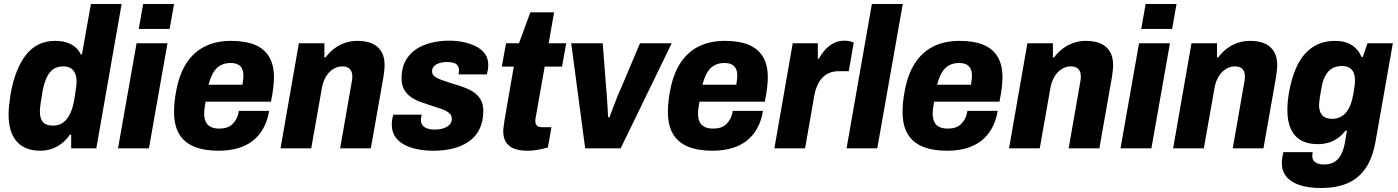

<svg xmlns="http://www.w3.org/2000/svg" viewBox="-20 -744 7010 963"><path d="M182 12Q131 12 95.5 -8.5Q60 -29 41.5 -69.5Q23 -110 23 -169Q23 -190 25.5 -214Q28 -238 32 -265Q43 -332 63 -383Q83 -434 110.5 -469Q138 -504 174.5 -521.5Q211 -539 256 -539Q289 -539 314 -531Q339 -523 357 -508Q375 -493 385 -471H391L436 -724H590L463 0H337V-69H331Q304 -30 266 -9Q228 12 182 12ZM246 -114Q276 -114 296.5 -129Q317 -144 331 -172.5Q345 -201 352 -241Q357 -272 359.5 -289.5Q362 -307 363 -316.5Q364 -326 364 -334Q364 -358 357 -375Q350 -392 335.5 -401.5Q321 -411 298 -411Q268 -411 248 -397.5Q228 -384 215 -357Q202 -330 194 -289Q188 -253 185 -233.5Q182 -214 181 -203Q180 -192 180 -185Q180 -149 195.5 -131.5Q211 -114 246 -114Z M676 -599 698 -724H853L831 -599ZM572 0 665 -527H820L727 0Z M1076 12Q1004 12 954 -8.5Q904 -29 878.5 -72Q853 -115 853 -182Q853 -207 855.5 -232.5Q858 -258 863 -284Q878 -369 914 -425.5Q950 -482 1006.5 -510.5Q1063 -539 1139 -539Q1209 -539 1256.5 -520Q1304 -501 1329 -460.5Q1354 -420 1354 -357Q1354 -336 1351 -307.5Q1348 -279 1339 -234H1011Q1008 -217 1006 -202Q1004 -187 1004 -175Q1004 -150 1012 -133Q1020 -116 1037 -107.5Q1054 -99 1080 -99Q1101 -99 1117.5 -104.5Q1134 -110 1146 -121.5Q1158 -133 1166.5 -149.5Q1175 -166 1178 -188H1330Q1322 -139 1301 -101Q1280 -63 1248 -38Q1216 -13 1173 -0.5Q1130 12 1076 12ZM1026 -319H1196Q1198 -333 1199.5 -344.5Q1201 -356 1201 -364Q1201 -386 1193.5 -400.5Q1186 -415 1171.5 -421.5Q1157 -428 1136 -428Q1107 -428 1085.5 -416Q1064 -404 1050 -380Q1036 -356 1026 -319Z M1387 0 1479 -527H1607V-456H1613Q1632 -482 1657.5 -501Q1683 -520 1712 -529.5Q1741 -539 1772 -539Q1817 -539 1847 -525.5Q1877 -512 1893 -485Q1909 -458 1909 -418Q1909 -404 1907 -388.5Q1905 -373 1903 -357L1840 0H1686L1744 -332Q1746 -340 1746.5 -347Q1747 -354 1747 -360Q1747 -377 1741.5 -388Q1736 -399 1725 -405Q1714 -411 1697 -411Q1678 -411 1661 -403Q1644 -395 1630.5 -380.5Q1617 -366 1607.5 -345.5Q1598 -325 1594 -300L1541 0Z M2155 12Q2108 12 2069 3.5Q2030 -5 2002 -21.5Q1974 -38 1959.5 -62.5Q1945 -87 1945 -119Q1945 -131 1947 -144Q1949 -157 1953 -169H2096Q2093 -161 2092 -154Q2091 -147 2091 -142Q2091 -126 2100 -115Q2109 -104 2125 -99Q2141 -94 2161 -94Q2176 -94 2191 -97Q2206 -100 2218.5 -106.5Q2231 -113 2238.5 -123Q2246 -133 2246 -148Q2246 -163 2237.5 -172.5Q2229 -182 2214.5 -189Q2200 -196 2181 -202Q2162 -208 2141 -215Q2115 -223 2089 -232.5Q2063 -242 2041.5 -257Q2020 -272 2007 -295Q1994 -318 1994 -351Q1994 -401 2012.5 -436.5Q2031 -472 2064 -495Q2097 -518 2140.5 -529Q2184 -540 2233 -540Q2273 -540 2308.5 -532Q2344 -524 2371.5 -509Q2399 -494 2414 -471.5Q2429 -449 2429 -418Q2429 -406 2426.5 -392.5Q2424 -379 2422 -371H2280Q2282 -381 2282 -385.5Q2282 -390 2282 -393Q2282 -407 2275 -416Q2268 -425 2254.5 -429Q2241 -433 2221 -433Q2206 -433 2193 -430Q2180 -427 2169.5 -421.5Q2159 -416 2153 -407Q2147 -398 2147 -386Q2147 -371 2159.5 -361Q2172 -351 2192 -344Q2212 -337 2236 -329Q2263 -321 2292 -311.5Q2321 -302 2346.5 -287.5Q2372 -273 2388 -249Q2404 -225 2404 -188Q2404 -134 2384.5 -95.5Q2365 -57 2330.5 -33.5Q2296 -10 2251.5 1Q2207 12 2155 12Z M2625 12Q2584 12 2557.5 1Q2531 -10 2517.5 -31.5Q2504 -53 2504 -86Q2504 -95 2506 -109Q2508 -123 2511 -144L2557 -410H2497L2518 -527H2583L2640 -682H2759L2732 -527H2820L2799 -410H2712L2669 -167Q2667 -160 2666 -151Q2665 -142 2665 -138Q2665 -122 2673 -114Q2681 -106 2700 -106H2746L2728 -4Q2713 0 2694.5 4Q2676 8 2658 10Q2640 12 2625 12Z M2915 0 2845 -527H3003L3020 -307Q3022 -290 3023.5 -264.5Q3025 -239 3027 -211.5Q3029 -184 3030 -156H3037Q3046 -180 3056 -207Q3066 -234 3076.5 -260Q3087 -286 3097 -307L3190 -527H3349L3093 0Z M3553 12Q3481 12 3431 -8.5Q3381 -29 3355.5 -72Q3330 -115 3330 -182Q3330 -207 3332.5 -232.5Q3335 -258 3340 -284Q3355 -369 3391 -425.5Q3427 -482 3483.5 -510.5Q3540 -539 3616 -539Q3686 -539 3733.5 -520Q3781 -501 3806 -460.5Q3831 -420 3831 -357Q3831 -336 3828 -307.5Q3825 -279 3816 -234H3488Q3485 -217 3483 -202Q3481 -187 3481 -175Q3481 -150 3489 -133Q3497 -116 3514 -107.5Q3531 -99 3557 -99Q3578 -99 3594.5 -104.5Q3611 -110 3623 -121.5Q3635 -133 3643.5 -149.5Q3652 -166 3655 -188H3807Q3799 -139 3778 -101Q3757 -63 3725 -38Q3693 -13 3650 -0.5Q3607 12 3553 12ZM3503 -319H3673Q3675 -333 3676.5 -344.5Q3678 -356 3678 -364Q3678 -386 3670.5 -400.5Q3663 -415 3648.5 -421.5Q3634 -428 3613 -428Q3584 -428 3562.5 -416Q3541 -404 3527 -380Q3513 -356 3503 -319Z M3864 0 3956 -527H4082V-449H4087Q4102 -477 4121 -497Q4140 -517 4163.5 -528.5Q4187 -540 4215 -540Q4230 -540 4242.5 -537Q4255 -534 4262 -530L4237 -387H4188Q4160 -387 4139 -378Q4118 -369 4103 -352.5Q4088 -336 4077.5 -311Q4067 -286 4062 -252L4018 0Z M4226 0 4353 -724H4508L4380 0Z M4730 12Q4658 12 4608 -8.5Q4558 -29 4532.5 -72Q4507 -115 4507 -182Q4507 -207 4509.5 -232.5Q4512 -258 4517 -284Q4532 -369 4568 -425.5Q4604 -482 4660.5 -510.5Q4717 -539 4793 -539Q4863 -539 4910.5 -520Q4958 -501 4983 -460.5Q5008 -420 5008 -357Q5008 -336 5005 -307.5Q5002 -279 4993 -234H4665Q4662 -217 4660 -202Q4658 -187 4658 -175Q4658 -150 4666 -133Q4674 -116 4691 -107.5Q4708 -99 4734 -99Q4755 -99 4771.5 -104.5Q4788 -110 4800 -121.5Q4812 -133 4820.5 -149.5Q4829 -166 4832 -188H4984Q4976 -139 4955 -101Q4934 -63 4902 -38Q4870 -13 4827 -0.5Q4784 12 4730 12ZM4680 -319H4850Q4852 -333 4853.5 -344.5Q4855 -356 4855 -364Q4855 -386 4847.5 -400.5Q4840 -415 4825.5 -421.5Q4811 -428 4790 -428Q4761 -428 4739.5 -416Q4718 -404 4704 -380Q4690 -356 4680 -319Z M5041 0 5133 -527H5261V-456H5267Q5286 -482 5311.5 -501Q5337 -520 5366 -529.5Q5395 -539 5426 -539Q5471 -539 5501 -525.5Q5531 -512 5547 -485Q5563 -458 5563 -418Q5563 -404 5561 -388.5Q5559 -373 5557 -357L5494 0H5340L5398 -332Q5400 -340 5400.5 -347Q5401 -354 5401 -360Q5401 -377 5395.5 -388Q5390 -399 5379 -405Q5368 -411 5351 -411Q5332 -411 5315 -403Q5298 -395 5284.5 -380.5Q5271 -366 5261.5 -345.5Q5252 -325 5248 -300L5195 0Z M5704 -599 5726 -724H5881L5859 -599ZM5600 0 5693 -527H5848L5755 0Z M5864 0 5956 -527H6084V-456H6090Q6109 -482 6134.5 -501Q6160 -520 6189 -529.5Q6218 -539 6249 -539Q6294 -539 6324 -525.5Q6354 -512 6370 -485Q6386 -458 6386 -418Q6386 -404 6384 -388.5Q6382 -373 6380 -357L6317 0H6163L6221 -332Q6223 -340 6223.5 -347Q6224 -354 6224 -360Q6224 -377 6218.5 -388Q6213 -399 6202 -405Q6191 -411 6174 -411Q6155 -411 6138 -403Q6121 -395 6107.5 -380.5Q6094 -366 6084.5 -345.5Q6075 -325 6071 -300L6018 0Z M6606 199Q6543 199 6499 184.5Q6455 170 6432 142Q6409 114 6409 74Q6409 67 6410.5 53.5Q6412 40 6417 19H6564Q6563 24 6562.5 29.5Q6562 35 6562 38Q6562 52 6568.5 61.5Q6575 71 6588.5 76Q6602 81 6621 81Q6652 81 6673 68Q6694 55 6706.5 31Q6719 7 6725 -26Q6728 -42 6730.5 -58Q6733 -74 6736 -89H6729Q6712 -67 6690.5 -51.5Q6669 -36 6643.5 -28.5Q6618 -21 6589 -21Q6540 -21 6506.5 -39.5Q6473 -58 6455 -96Q6437 -134 6437 -191Q6437 -211 6439 -234.5Q6441 -258 6446 -285Q6470 -415 6528 -477Q6586 -539 6675 -539Q6726 -539 6759.5 -518Q6793 -497 6809 -458H6815L6839 -527H6966L6880 -39Q6865 49 6828.5 101Q6792 153 6736.5 176Q6681 199 6606 199ZM6663 -148Q6684 -148 6701.5 -156.5Q6719 -165 6732 -180.5Q6745 -196 6753.5 -218.5Q6762 -241 6767 -268Q6771 -291 6773 -304.5Q6775 -318 6775.5 -326.5Q6776 -335 6776 -342Q6776 -364 6769 -380Q6762 -396 6747.5 -404.5Q6733 -413 6710 -413Q6681 -413 6660 -400Q6639 -387 6626 -361.5Q6613 -336 6607 -297Q6602 -272 6600 -256.5Q6598 -241 6597 -232.5Q6596 -224 6596 -217Q6596 -195 6603 -179.5Q6610 -164 6625 -156Q6640 -148 6663 -148Z"/></svg>

Font: Archivo SemiCondensed ExtraBold
Style: Italic
Weight: 800
Width: 4
Italic angle: -10°
Designer: Hector Gatti
Foundry: Omnibus-Type
Version: Version 2.001